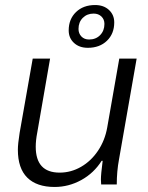

<svg xmlns="http://www.w3.org/2000/svg" viewBox="-20 -733 590 763"><path d="M51 -138Q51 -161 58 -205L110 -500H179L128 -206Q122 -175 122 -150Q122 -47 217 -47Q262 -47 302 -70Q342 -93 369.5 -134Q397 -175 406 -226L454 -500H523L453 -100Q444 -52 444 0H382L381 -20Q381 -40 388 -94H384Q353 -45 303 -17.5Q253 10 197 10Q126 10 88.5 -27Q51 -64 51 -138ZM253 -612Q253 -657 282 -685Q311 -713 358 -713Q392 -713 413 -693.5Q434 -674 434 -644Q434 -599 405 -571Q376 -543 329 -543Q295 -543 274 -562.5Q253 -582 253 -612ZM395 -638Q395 -656 383 -667.5Q371 -679 352 -679Q326 -679 309 -662Q292 -645 292 -618Q292 -600 303.5 -588Q315 -576 334 -576Q361 -576 378 -593.5Q395 -611 395 -638Z"/></svg>

Font: Sarabun Light
Style: Italic
Weight: 300
Italic angle: -10°
Designer: Suppakit Chalermlarp | Katatrad Co.,Ltd.
Foundry: Cadson Demak Co.,Ltd.
Version: Version 1.000; ttfautohint (v1.6)